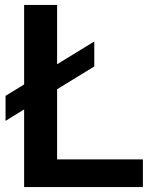

<svg xmlns="http://www.w3.org/2000/svg" viewBox="-20 -760 606 780"><path d="M78 0V-315.5L2.5 -269V-370.5L78 -417V-740H212V-499L363 -591.5V-490L212 -397.5V-112.5H560.5V0Z"/></svg>

Font: Encode Sans SmBold
Style: Regular
Weight: 600
Designer: Multiple Designers
Foundry: Impallari Type
Version: Version 3.002; ttfautohint (v1.8.3) -l 8 -r 50 -G 200 -x 14 